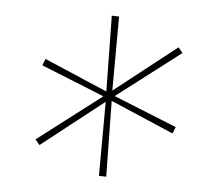

<svg xmlns="http://www.w3.org/2000/svg" viewBox="-39 -595 578 509"><g transform="rotate(-5 250.0 -340.0)"><path d="M224 -128 205 -132 240 -326 55 -227 46 -243 235 -341 81 -437 91 -453 244 -353 276 -552 295 -548 260 -354 445 -453 454 -437 265 -339 419 -243 409 -227 256 -327Z"/></g></svg>

Font: iosevka_custom_sans_ss08 Thin
Style: Italic
Weight: 100
Italic angle: -10°
Designer: Belleve Invis
Foundry: Belleve Invis
Version: Version 10.3.0; ttfautohint (v1.8.3)